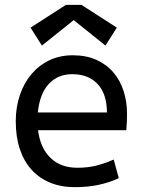

<svg xmlns="http://www.w3.org/2000/svg" viewBox="-20 -760 584 792"><path d="M137 -223Q146 -150 188 -109Q230 -68 299 -68Q344 -68 380 -77.5Q416 -87 449 -102L470 -25Q434 -8 389 2Q344 12 288 12Q232 12 187 -6.5Q142 -25 110.5 -59.5Q79 -94 62 -144.5Q45 -195 45 -260Q45 -318 62 -368Q79 -418 110 -454.5Q141 -491 184 -511.5Q227 -532 280 -532Q336 -532 378 -513Q420 -494 448 -461Q476 -428 490 -384Q504 -340 504 -291Q504 -256 501 -223ZM278 -454Q219 -454 181.5 -414Q144 -374 136 -296H421Q421 -372 383 -413Q345 -454 278 -454ZM153 -572 106 -646 252 -740H316L462 -646L415 -572L284 -677Z"/></svg>

Font: ABeeZee
Style: Regular
Weight: 400
Designer: Anja Meiners
Foundry: Anja Meiners
Version: Version 1.001